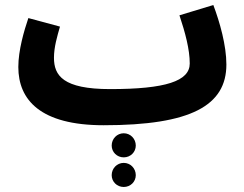

<svg xmlns="http://www.w3.org/2000/svg" viewBox="-20 -478 972 765"><path d="M393 21C742 21 882 -58 882 -221C882 -297 856 -389 830 -458L695 -417C718 -348 736 -281 736 -225C736 -155 640 -123 419 -123C231 -123 195 -177 195 -248C195 -290 208 -334 219 -372L93 -406C76 -356 53 -278 53 -211C53 -80 141 21 393 21ZM473 149C500 149 521 128 521 102C521 75 500 53 473 53C446 53 425 75 425 102C425 128 446 149 473 149ZM473 267C500 267 521 246 521 220C521 193 500 171 473 171C446 171 425 193 425 220C425 246 446 267 473 267Z"/></svg>

Font: Noto Sans Arabic UI XCn XBd
Style: Regular
Weight: 800
Width: 2
Designer: Monotype Design Team, Nadine Chahine and Nizar Qandah
Foundry: Monotype Imaging Inc.
Version: Version 2.010